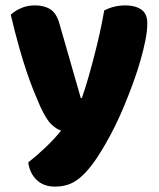

<svg xmlns="http://www.w3.org/2000/svg" viewBox="-20 -516 591 713"><path d="M128 -124Q117 -149 104.5 -180Q92 -211 78.5 -251Q65 -291 50.5 -342.5Q36 -394 20 -461Q34 -475 57.5 -485.5Q81 -496 109 -496Q144 -496 167 -481.5Q190 -467 201 -427L280 -152H284Q296 -186 307.5 -226Q319 -266 330 -308.5Q341 -351 350.5 -393.5Q360 -436 367 -477Q403 -496 446 -496Q481 -496 504 -481Q527 -466 527 -429Q527 -402 520 -366.5Q513 -331 501.5 -291Q490 -251 474.5 -208.5Q459 -166 442 -125Q425 -84 407 -47.5Q389 -11 372 18Q344 67 320 98Q296 129 274 146.5Q252 164 230 170.5Q208 177 184 177Q142 177 116 152Q90 127 85 87Q117 62 149 31.5Q181 1 207 -31Q190 -36 170.5 -54.5Q151 -73 128 -124Z"/></svg>

Font: Baloo Chettan
Style: Regular
Weight: 400
Designer: Maithili Shingre and Ek Type
Foundry: Ek Type
Version: Version 1.443;PS 1.000;hotconv 16.6.51;makeotf.lib2.5.65220;